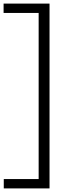

<svg xmlns="http://www.w3.org/2000/svg" viewBox="-39 -828 401 1068"><path d="M-18 220V168H176V-756H-19V-808H236.5V220Z"/></svg>

Font: Encode Sans SemiExpanded Light
Style: Regular
Weight: 300
Width: 6
Designer: Multiple Designers
Foundry: Impallari Type
Version: Version 3.002